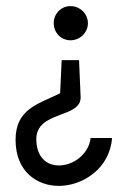

<svg xmlns="http://www.w3.org/2000/svg" viewBox="-20 -614 419 629"><path d="M173 -5C251 -5 340 -62 347 -162H277C270 -103 209 -65 160 -73C127 -78 100 -104 99 -156C97 -254 250 -224 244 -299L239 -417H182L177 -309L174 -307C105 -273 31 -257 31 -156C31 -51 102 -5 173 -5ZM211 -482C242 -482 268 -507 268 -538C268 -569 242 -594 211 -594C180 -594 156 -569 156 -538C156 -507 180 -482 211 -482Z"/></svg>

Font: Charger Pro
Style: LitNar
Weight: 300
Designer: Jasper
Foundry: Cannot Into Space Fonts
Version: Version 1.09